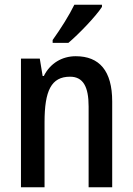

<svg xmlns="http://www.w3.org/2000/svg" viewBox="-20 -786 557 806"><path d="M408 -757V-766H292C270 -721 236 -667 201 -618V-606H267C311 -643 382 -717 408 -757ZM298 -550C241 -550 191 -521 164 -467H159L147 -540H68V0H167V-273C167 -405 195 -464 274 -464C329 -464 352 -422 352 -339V0H451V-360C451 -489 397 -550 298 -550Z"/></svg>

Font: Noto Sans Thai Looped Condensed Medium
Style: Regular
Weight: 500
Width: 3
Designer: Sasikarn Vongin, Ben Mitchell
Foundry: The Fontpad Ltd
Version: Version 1.001